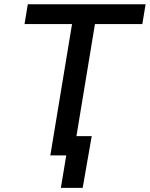

<svg xmlns="http://www.w3.org/2000/svg" viewBox="-20 -748 721 924"><path d="M98.1 -632.3 113.8 -727.5H680.7L665 -632.3H437L332.5 0H222.2L326.7 -632.3ZM272.9 156.2 298.8 0H260.7L275.9 -92.8H421.4L377.9 156.2Z"/></svg>

Font: Inter 20pt Medium
Style: Italic
Weight: 500
Italic angle: -9.3988°
Version: Version 4.001;git-66647c0bb